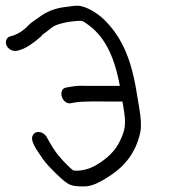

<svg xmlns="http://www.w3.org/2000/svg" viewBox="-66 -662 604 672"><path d="M242.4 -361.5C213.5 -361.5 209.7 -363.5 175.1 -357.3L164.6 -355.3C149.2 -352.4 146.5 -335.5 150.4 -323.2C154.3 -311 166.7 -297.8 181.9 -300.7L192.3 -302.7C225.7 -309.1 286.9 -306.5 333.9 -306.5C346.1 -306.5 355.4 -306.6 362.6 -306.7L366.4 -284C375.9 -226.7 373.2 -207.4 351.5 -163.9C336.5 -134 309.4 -106.8 269.2 -83.3C251.4 -72.9 225.5 -64.5 201.9 -64.5C196.5 -64.5 193.1 -65 189.9 -65.9C185.1 -68.3 157.9 -95.2 151.8 -102.5L140 -116.5C129.6 -127.9 114.8 -150.2 98 -181.2C91.2 -194.8 73.5 -204.2 59.4 -198.3C53.4 -195.9 48.9 -190.6 47 -183.8C42 -166.4 60 -139.7 85.9 -103C94.6 -90.7 109.3 -74.8 130.7 -53.9C152.4 -32.8 168.2 -19 182.8 -14.1C193.4 -10.5 208.1 -9.5 229.4 -9.5C253.7 -9.5 282.3 -22.3 317.3 -46C374.6 -82.1 412 -134.1 425.4 -201.2C429.2 -220.2 427.5 -247.4 421.4 -284L411.1 -345.5C391.8 -461.4 357.4 -537 295.1 -596.4C277.9 -612.8 236.4 -642 204.6 -642C191.1 -642 177 -639.1 166.7 -637.9C129.4 -634.6 96 -621.6 67.4 -599.2C58.4 -592.4 44.4 -584.7 34.3 -574C17.2 -556 0.2 -544.5 -18.8 -538L-27.8 -535.5C-35.2 -533.8 -41 -529.8 -43.7 -523.2C-49.6 -508.6 -40.4 -493 -26.7 -486.8C-20.5 -484 -13.7 -483.1 -7.2 -484.1L-6.5 -484.2L4.7 -487.3C25.5 -493.7 48.6 -509 76.6 -533.4L77.4 -534.1L77.9 -535C80 -538.3 82.9 -541.2 86.8 -543.8C100.2 -552.6 106.1 -559.2 119.3 -568.2C134.8 -578.7 178.7 -589 220.1 -589.2C220.8 -589.1 227.4 -586.3 237 -579.3C296.8 -538.8 333.3 -471.1 353.4 -361.5Z"/></svg>

Font: MewTooHand
Style: BdCondLta
Weight: 400
Designer: Mew Too, Robert Jablonski
Version: Version 0.77